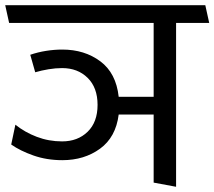

<svg xmlns="http://www.w3.org/2000/svg" viewBox="-31 -700 822 736"><path d="M28 -222Q64 -193 110 -175.5Q156 -158 207 -158Q267 -158 305 -195Q343 -232 343 -298Q343 -364 305 -401.5Q267 -439 207 -439Q182 -439 155 -434.5Q128 -430 104 -423L85 -490Q114 -500 145.5 -505Q177 -510 208 -510Q293 -510 353.5 -465Q414 -420 424 -329H558V-612H4L-11 -680H756L771 -612H644V16L558 0V-261H424Q413 -174 352.5 -130Q292 -86 208 -86Q148 -86 97 -104Q46 -122 12 -146Z"/></svg>

Font: Palanquin
Style: Regular
Weight: 400
Designer: Pria Ravichandran
Version: Version 1.0.4